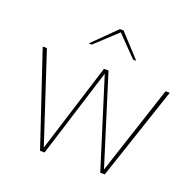

<svg xmlns="http://www.w3.org/2000/svg" viewBox="-132 -896 1039 1031"><g transform="rotate(20 387.0 -380.5)"><path d="M202 0 24 -531H48L215 -23L374 -531H400L559 -23L726 -531H750L572 0H546L387 -508L228 0ZM250 -631 382 -761H402L522 -631H504L392 -746L268 -631Z"/></g></svg>

Font: Exo Thin Thin
Style: Regular
Weight: 250
Version: Version 2.000